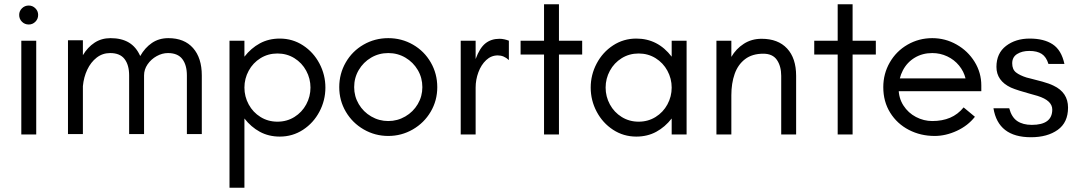

<svg xmlns="http://www.w3.org/2000/svg" viewBox="-20 -631 5057 901"><path d="M80 -440H150V0H80ZM70 -561Q70 -579 83 -592Q96 -605 115 -605Q133 -605 146 -592Q159 -579 159 -561Q159 -542 146 -529Q133 -516 115 -516Q96 -516 83 -529Q70 -542 70 -561Z M299 -442H369V-372Q391 -409 423.5 -430.5Q456 -452 499 -452Q550 -452 584.5 -431.5Q619 -411 638 -368Q660 -407 693 -429.5Q726 -452 770 -452Q845 -452 886 -405.5Q927 -359 927 -277V-2H857V-277Q857 -326 835.5 -354Q814 -382 768 -382Q741 -382 715 -367.5Q689 -353 672.5 -329Q656 -305 656 -277V-2H586V-277Q586 -326 564.5 -354Q543 -382 497 -382Q461 -382 433.5 -360.5Q406 -339 389.5 -304Q373 -269 369 -227V-2H299Z M1057 -440H1127V-365Q1158 -405 1199.5 -427.5Q1241 -450 1293 -450Q1353 -450 1402 -418Q1451 -386 1479 -333Q1507 -280 1507 -220Q1507 -160 1479 -107Q1451 -54 1402 -22Q1353 10 1293 10Q1241 10 1199.5 -12.5Q1158 -35 1127 -75V250H1057ZM1437 -220Q1437 -262 1417 -299Q1397 -336 1361.5 -358Q1326 -380 1282 -380Q1238 -380 1202.5 -358Q1167 -336 1147 -299Q1127 -262 1127 -220Q1127 -178 1147 -141Q1167 -104 1202.5 -82Q1238 -60 1282 -60Q1326 -60 1361.5 -82Q1397 -104 1417 -141Q1437 -178 1437 -220Z M1572 -222Q1572 -285 1602.5 -338Q1633 -391 1686 -421.5Q1739 -452 1802 -452Q1865 -452 1918 -421.5Q1971 -391 2001.5 -338Q2032 -285 2032 -222Q2032 -159 2001 -106.5Q1970 -54 1917 -23.5Q1864 7 1802 7Q1740 7 1687 -23.5Q1634 -54 1603 -106.5Q1572 -159 1572 -222ZM1962 -222Q1962 -266 1940.5 -302.5Q1919 -339 1882.5 -360.5Q1846 -382 1802 -382Q1758 -382 1721.5 -360.5Q1685 -339 1663.5 -302.5Q1642 -266 1642 -222Q1642 -179 1663.5 -142.5Q1685 -106 1722 -84.5Q1759 -63 1802 -63Q1845 -63 1882 -84.5Q1919 -106 1940.5 -142.5Q1962 -179 1962 -222Z M2142 -440H2212V-354Q2231 -406 2258 -427.5Q2285 -449 2324 -449Q2335 -449 2346.5 -446.5Q2358 -444 2368 -440V-349Q2345 -371 2316 -371Q2285 -371 2261.5 -349Q2238 -327 2225 -292Q2212 -257 2212 -220V0H2142Z M2533 -375H2423V-440H2533V-611H2603V-440H2712V-375H2603V0H2533Z M2752 -220Q2752 -280 2780 -333Q2808 -386 2857 -418Q2906 -450 2966 -450Q3067 -450 3132 -365V-440H3202V0H3132V-75Q3101 -35 3059.5 -12.5Q3018 10 2966 10Q2906 10 2857 -22Q2808 -54 2780 -107Q2752 -160 2752 -220ZM3132 -220Q3132 -262 3112 -299Q3092 -336 3056.5 -358Q3021 -380 2977 -380Q2933 -380 2897.5 -358Q2862 -336 2842 -299Q2822 -262 2822 -220Q2822 -178 2842 -141Q2862 -104 2897.5 -82Q2933 -60 2977 -60Q3021 -60 3056.5 -82Q3092 -104 3112 -141Q3132 -178 3132 -220Z M3342 -440H3412V-364Q3434 -402 3470.5 -425.5Q3507 -449 3554 -449Q3631 -449 3673.5 -403.5Q3716 -358 3716 -275V0H3646V-275Q3646 -320 3626 -349.5Q3606 -379 3562 -379Q3510 -379 3476.5 -353.5Q3443 -328 3427.5 -284Q3412 -240 3412 -184V0H3342Z M3911 -375H3801V-440H3911V-611H3981V-440H4090V-375H3981V0H3911Z M4125 -222Q4125 -285 4155.5 -338Q4186 -391 4239 -421.5Q4292 -452 4355 -452Q4416 -452 4469 -422Q4522 -392 4553.5 -341Q4585 -290 4585 -230V-203H4167L4169 -263H4511Q4503 -296 4480.5 -323.5Q4458 -351 4425 -366.5Q4392 -382 4355 -382Q4309 -382 4273 -360.5Q4237 -339 4217 -301Q4197 -263 4197 -216Q4197 -171 4219.5 -136Q4242 -101 4278.5 -82Q4315 -63 4355 -63Q4402 -63 4438.5 -78.5Q4475 -94 4502 -127L4555 -83Q4522 -41 4470 -17Q4418 7 4366 7Q4300 7 4245 -21.5Q4190 -50 4157.5 -102Q4125 -154 4125 -222Z M4642 -123H4716Q4727 -81 4753.5 -63Q4780 -45 4822 -45Q4870 -45 4894 -63Q4918 -81 4918 -117Q4918 -138 4901 -154Q4884 -170 4849 -181Q4830 -187 4810 -192Q4788 -198 4764 -205.5Q4740 -213 4724 -220Q4656 -252 4656 -317Q4656 -381 4701 -415.5Q4746 -450 4812 -450Q4879 -450 4920 -423Q4961 -396 4975 -331H4900Q4890 -364 4868.5 -378Q4847 -392 4810 -392Q4776 -392 4753 -377.5Q4730 -363 4730 -334Q4730 -305 4748 -291Q4766 -277 4798 -267L4814 -263Q4839 -257 4871.5 -248Q4904 -239 4924 -229Q4992 -197 4992 -126Q4992 -56 4943.5 -21.5Q4895 13 4818 13Q4741 13 4697 -21Q4653 -55 4642 -123Z"/></svg>

Font: Teachers[wght]
Style: Regular
Weight: 400
Designer: Alfredo Marco Pradil & Chank Diesel
Version: Version 1.000;Glyphs 3.1.2 (3151)